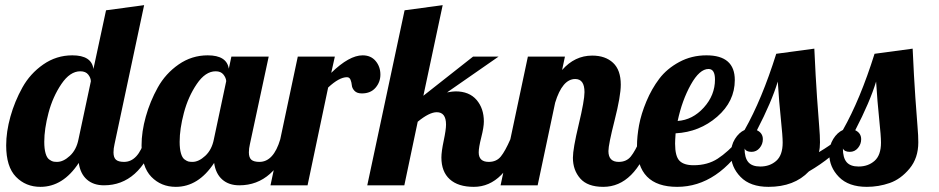

<svg xmlns="http://www.w3.org/2000/svg" viewBox="-20 -720 3647 746"><path d="M392 -680 540 -700 425 -160Q421 -143 421 -128Q421 -108 430.5 -99.5Q440 -91 462 -91Q517 -91 543 -179H585Q522 0 384 0Q343 0 317.5 -22.5Q292 -45 286 -87Q225 6 137 6Q80 6 42 -33Q4 -72 4 -155Q4 -208 20.5 -267Q37 -326 67 -380Q97 -434 148 -469.5Q199 -505 261 -505Q336 -505 343 -452ZM292 -443Q252 -443 218.5 -393.5Q185 -344 168.5 -281.5Q152 -219 152 -169Q152 -142 157 -124.5Q162 -107 171 -100.5Q180 -94 186 -92.5Q192 -91 202 -91Q226 -91 251.5 -114.5Q277 -138 285 -179L333 -404Q333 -417 323 -430Q313 -443 292 -443Z M879 -500H1024L951 -160Q947 -143 947 -128Q947 -108 956.5 -99.5Q966 -91 988 -91Q1043 -91 1069 -179H1111Q1048 0 910 0Q869 0 843.5 -22.5Q818 -45 812 -87Q751 6 663 6Q606 6 568 -33Q530 -72 530 -155Q530 -208 546.5 -267Q563 -326 593 -380Q623 -434 674 -469.5Q725 -505 787 -505Q861 -505 869 -453ZM818 -443Q778 -443 744.5 -393.5Q711 -344 694.5 -281.5Q678 -219 678 -169Q678 -142 683 -124.5Q688 -107 697 -100.5Q706 -94 712 -92.5Q718 -91 728 -91Q752 -91 777.5 -114.5Q803 -138 811 -179L859 -405Q858 -418 848 -430.5Q838 -443 818 -443Z M1137 -500H1281L1267 -437Q1337 -505 1389 -505Q1421 -505 1439.5 -483Q1458 -461 1458 -430Q1458 -401 1439 -379Q1420 -357 1386 -357Q1367 -357 1357.5 -367Q1348 -377 1347 -388.5Q1346 -400 1342 -410Q1338 -420 1328 -420Q1298 -420 1255 -380L1175 0H1031Z M1818 -500H1917L1717 -361Q1739 -365 1750 -365Q1803 -365 1831.5 -332Q1860 -299 1860 -248Q1860 -226 1850 -186.5Q1840 -147 1840 -128Q1840 -91 1879 -91Q1909 -91 1926 -112Q1943 -133 1963 -179H2005Q1942 6 1821 6Q1760 6 1727.5 -23.5Q1695 -53 1695 -108Q1695 -131 1704 -173.5Q1713 -216 1713 -236Q1713 -284 1677 -284Q1648 -284 1603 -247L1551 0H1407L1552 -680L1700 -700L1625 -348Z M2251 -362Q2251 -413 2215 -413Q2165 -413 2137 -321L2069 0H1925L2031 -500H2175L2164 -448Q2213 -504 2281 -504Q2332 -504 2362 -476Q2392 -448 2392 -391Q2392 -347 2368 -252.5Q2344 -158 2344 -133Q2344 -91 2384 -91Q2414 -91 2431 -112Q2448 -133 2468 -179H2510Q2447 6 2324 6Q2263 6 2234.5 -26.5Q2206 -59 2206 -107Q2206 -142 2228.5 -236Q2251 -330 2251 -362Z M2603 -162Q2603 -113 2620 -95.5Q2637 -78 2675 -78Q2729 -78 2768.5 -103.5Q2808 -129 2852 -179H2886Q2771 6 2611 6Q2455 6 2455 -153Q2455 -190 2463 -233.5Q2471 -277 2491.5 -326Q2512 -375 2541.5 -414Q2571 -453 2619 -479Q2667 -505 2725 -505Q2835 -505 2835 -409Q2835 -326 2766.5 -266.5Q2698 -207 2605 -202Q2603 -174 2603 -162ZM2758 -411Q2758 -452 2733 -452Q2698 -452 2664 -391Q2630 -330 2613 -250Q2671 -254 2714.5 -302Q2758 -350 2758 -411Z M3234 -179H3276Q3214 -107 3123 -54Q3066 6 2966 6Q2895 6 2857.5 -32.5Q2820 -71 2820 -122Q2820 -155 2835.5 -180Q2851 -205 2873 -215Q2940 -333 2996 -511L3144 -531Q3149 -421 3154.5 -341.5Q3160 -262 3163 -227.5Q3166 -193 3166 -167Q3166 -145 3162 -129Q3205 -154 3234 -179ZM2944 -179Q2944 -160 2931.5 -145Q2919 -130 2900 -130Q2879 -130 2873 -143Q2873 -107 2887.5 -90Q2902 -73 2934 -73Q2971 -73 2996 -95Q3021 -117 3021 -166Q3021 -191 3014 -257.5Q3007 -324 3002 -403Q2978 -324 2921 -214Q2944 -203 2944 -179Z M3378 -511 3526 -531Q3531 -421 3536.5 -341.5Q3542 -262 3545 -227.5Q3548 -193 3548 -167Q3548 -106 3514 -65Q3480 -24 3437 -9Q3394 6 3348 6Q3277 6 3239.5 -32.5Q3202 -71 3202 -122Q3202 -155 3217.5 -180Q3233 -205 3255 -215Q3322 -333 3378 -511ZM3326 -179Q3326 -160 3313.5 -145Q3301 -130 3282 -130Q3261 -130 3255 -143Q3255 -107 3269.5 -90Q3284 -73 3316 -73Q3353 -73 3378 -95Q3403 -117 3403 -166Q3403 -191 3396 -257.5Q3389 -324 3384 -403Q3360 -324 3303 -214Q3326 -203 3326 -179Z"/></svg>

Font: Lobster Two
Style: Bold Italic
Weight: 700
Designer: Pablo Impallari
Foundry: Pablo Impallari. www.impallari.com
Version: Version 2.000